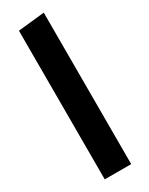

<svg xmlns="http://www.w3.org/2000/svg" viewBox="-200 -793 642 830"><g transform="rotate(-30 121.0 -378.0)"><path d="M187 0H55V-742L187 -756Z"/></g></svg>

Font: Fira Sans Condensed
Style: Bold
Weight: 700
Width: 3
Designer: bBox Type GmbH & Carrois Corporate GbR & Edenspiekermann AG
Foundry: bBox Type GmbH & Carrois Corporate GbR & Edenspiekermann AG
Version: Version 4.301